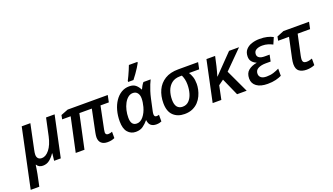

<svg xmlns="http://www.w3.org/2000/svg" viewBox="-111 -1473 4133 2386"><g transform="rotate(-20 1955.5 -280.5)"><path d="M-26.9 239.7 138.2 -540.5H252.4L184.1 -214.4Q175.3 -174.3 175.3 -150.9Q175.3 -119.1 192.1 -101.3Q209 -83.5 239.7 -83.5Q292.5 -83.5 339.6 -142.3Q386.7 -201.2 410.2 -308.1L460 -540.5H573.2L458 0H370.1L380.9 -94.7H376Q348.1 -51.8 310.1 -21Q272 9.8 220.2 9.8Q166 9.8 142.1 -31.7H138.2Q134.8 -8.8 129.4 25.9Q124 60.5 119.1 85L86.9 239.7Z M1075.7 9.8Q1021.5 9.8 992.7 -17.3Q963.9 -44.4 963.9 -94.2Q963.9 -106.4 966.1 -121.6Q968.3 -136.7 971.7 -155.8L1032.2 -449.7H867.7L771.5 0H655.8L752.4 -449.7H640.1L650.4 -503.4L745.6 -540.5H1275.9L1257.3 -449.7H1147L1086.4 -152.8Q1081.5 -129.9 1081.5 -116.7Q1081.5 -82 1116.7 -82Q1131.3 -82 1144.8 -85.2Q1158.2 -88.4 1169.9 -93.8V-9.3Q1152.8 -1.5 1129.6 4.2Q1106.4 9.8 1075.7 9.8Z M1449.7 9.8Q1385.3 9.8 1344.2 -37.4Q1303.2 -84.5 1303.2 -181.2Q1303.2 -257.3 1321.5 -324.2Q1339.8 -391.1 1374.3 -442.1Q1408.7 -493.2 1456.1 -522Q1503.4 -550.8 1561.5 -550.8Q1616.7 -550.8 1647.2 -524.4Q1677.7 -498 1695.3 -460.9H1699.7Q1707.5 -478 1720.7 -501.7Q1733.9 -525.4 1748 -540.5H1843.3Q1832 -519 1817.9 -484.1Q1803.7 -449.2 1790 -406.7Q1776.4 -364.3 1766.6 -319.8L1731.9 -159.2Q1727.1 -137.7 1727.1 -120.1Q1727.1 -85.9 1757.8 -85.9Q1773.4 -85.9 1790 -91.8V-3.9Q1780.3 1 1761.5 5.4Q1742.7 9.8 1720.7 9.8Q1675.8 9.8 1649.2 -12.5Q1622.6 -34.7 1618.2 -82.5H1614.7Q1584.5 -45.9 1546.4 -18.1Q1508.3 9.8 1449.7 9.8ZM1496.1 -83.5Q1544.4 -83.5 1583 -130.4Q1621.6 -177.2 1641.1 -248.5Q1657.2 -308.1 1657.2 -357.9Q1657.2 -402.8 1636 -429.9Q1614.7 -457 1576.2 -457Q1541 -457 1512.2 -433.8Q1483.4 -410.6 1462.4 -371.6Q1441.4 -332.5 1430.4 -284.7Q1419.4 -236.8 1419.4 -187.5Q1419.4 -83.5 1496.1 -83.5ZM1569.8 -606V-620.1Q1582.5 -644 1597.4 -676.3Q1612.3 -708.5 1626.5 -741.5Q1640.6 -774.4 1650.4 -801.3H1762.7V-788.6Q1750.5 -765.1 1730.5 -733.4Q1710.4 -701.7 1686.8 -668.5Q1663.1 -635.3 1639.6 -606Z M2095.2 8.8Q2002.9 8.8 1946.8 -45.2Q1890.6 -99.1 1890.6 -208.5Q1890.6 -303.2 1925.3 -378.2Q1960 -453.1 2030.5 -496.8Q2101.1 -540.5 2208 -540.5H2470.7L2452.6 -451.7H2318.4Q2335.4 -426.3 2349.1 -387.5Q2362.8 -348.6 2362.8 -292.5Q2362.8 -259.8 2354.5 -219.7Q2346.2 -179.7 2327.6 -139.4Q2309.1 -99.1 2278.1 -65.7Q2247.1 -32.2 2201.9 -11.7Q2156.7 8.8 2095.2 8.8ZM2102.5 -85Q2152.8 -85 2186 -118.7Q2219.2 -152.3 2235.4 -207Q2251.5 -261.7 2251.5 -325.2Q2251.5 -364.7 2243.7 -396.2Q2235.8 -427.7 2224.1 -451.7H2199.7Q2130.9 -451.7 2088.1 -417.7Q2045.4 -383.8 2025.6 -328.9Q2005.9 -273.9 2005.9 -210.9Q2005.9 -147.5 2030.8 -116.2Q2055.7 -85 2102.5 -85Z M2466.8 0 2581.1 -540.5H2695.8L2667.5 -412.6Q2660.2 -380.4 2650.6 -347.4Q2641.1 -314.5 2633.8 -289.6H2636.7L2880.4 -540.5H3012.2L2774.9 -302.7L2916.5 0H2789.6L2687 -230L2619.1 -180.7L2581.5 0Z M3192.9 9.8Q3100.1 9.8 3048.3 -27.8Q2996.6 -65.4 2996.6 -130.9Q2996.6 -201.2 3039.8 -236.6Q3083 -272 3149.9 -283.2V-286.6Q3117.2 -299.3 3094.7 -325.7Q3072.3 -352.1 3072.3 -392.6Q3072.3 -449.7 3102.8 -484.4Q3133.3 -519 3181.9 -534.7Q3230.5 -550.3 3284.7 -550.3Q3341.3 -550.3 3384 -540.3Q3426.8 -530.3 3461.4 -511.7L3424.3 -425.8Q3396 -440.4 3362.5 -450.9Q3329.1 -461.4 3288.6 -461.4Q3241.2 -461.4 3209.2 -443.6Q3177.2 -425.8 3177.2 -384.8Q3177.2 -356.9 3200.9 -340.6Q3224.6 -324.2 3274.9 -324.2H3337.9L3320.3 -238.8H3255.4Q3194.3 -238.8 3154.5 -218Q3114.7 -197.3 3114.7 -151.4Q3114.7 -119.6 3138.2 -100.1Q3161.6 -80.6 3211.4 -80.6Q3263.2 -80.6 3304 -93.8Q3344.7 -106.9 3378.4 -124V-29.3Q3346.7 -13.2 3300.5 -1.7Q3254.4 9.8 3192.9 9.8Z M3708 9.8Q3648.4 9.8 3611.3 -16.8Q3574.2 -43.5 3574.2 -110.8Q3574.2 -125 3576.7 -144Q3579.1 -163.1 3583 -182.1L3640.1 -449.7H3496.1L3506.8 -502.9L3599.6 -540.5H3938L3918.9 -449.7H3754.4L3696.8 -181.2Q3693.8 -166 3691.9 -152.8Q3689.9 -139.6 3689.9 -129.9Q3689.9 -83 3739.7 -83Q3758.3 -83 3775.9 -86.9Q3793.5 -90.8 3814.9 -98.1V-11.7Q3796.9 -2.9 3767.8 3.4Q3738.8 9.8 3708 9.8Z"/></g></svg>

Font: Open Sans SemiBold
Style: Italic
Weight: 600
Italic angle: -12°
Designer: Monotype Design Team
Foundry: Monotype Imaging Inc.
Version: Version 3.003; ttfautohint (v1.8.4)